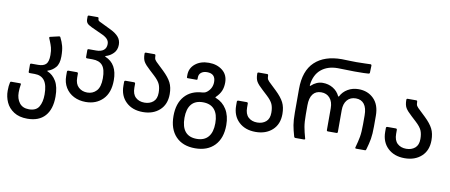

<svg xmlns="http://www.w3.org/2000/svg" viewBox="-77 -1034 3719 1587"><g transform="rotate(10 1782.0 -240.0)"><path d="M6 28Q6 -14 13 -42Q13 -43 15 -46.5Q17 -50 23 -50H96Q106 -50 104 -41Q98 -8 98 26Q98 79 125 114Q152 149 205 149Q265 149 288.5 109.5Q312 70 312 6Q312 -73 284.5 -110Q257 -147 202 -147H160Q150 -147 150 -157V-216Q150 -226 160 -226H217Q261 -226 282 -246.5Q303 -267 303 -323Q303 -361 296 -386Q289 -411 280.5 -431Q272 -451 269 -459Q268 -461 268 -465Q268 -470 274 -471L347 -488H350Q356 -488 358 -483Q376 -448 385 -414Q394 -380 394 -327Q394 -265 367 -234.5Q340 -204 304 -193Q300 -192 300 -189.5Q300 -187 304 -186Q348 -168 376 -121Q404 -74 404 8Q404 114 353 171Q302 228 205 228Q137 228 92 199Q47 170 26.5 124.5Q6 79 6 28Z M461 -176V-211Q461 -222 473 -222H542Q553 -222 553 -211V-178Q553 -125 582.5 -98Q612 -71 656 -71Q702 -71 732.5 -103.5Q763 -136 763 -209Q763 -285 735.5 -317Q708 -349 652 -349H606Q596 -349 596 -359V-416Q596 -426 606 -426H669Q709 -426 731 -443.5Q753 -461 753 -495Q753 -520 736 -537.5Q719 -555 684 -570L599 -609Q569 -623 559.5 -636Q550 -649 550 -668V-690Q550 -700 560 -700H632Q642 -700 642 -690V-687Q642 -677 648 -671.5Q654 -666 673 -658L757 -617Q800 -596 822.5 -569.5Q845 -543 845 -505Q845 -461 817.5 -433Q790 -405 754 -395Q751 -394 750.5 -391.5Q750 -389 754 -388Q855 -346 855 -209Q855 -104 799.5 -48Q744 8 656 8Q601 8 556.5 -14.5Q512 -37 486.5 -79Q461 -121 461 -176Z M941 -179V-211Q941 -222 953 -222H1022Q1033 -222 1033 -211V-178Q1033 -124 1061.5 -97.5Q1090 -71 1136 -71Q1180 -71 1209 -95.5Q1238 -120 1238 -171Q1238 -214 1225.5 -242.5Q1213 -271 1175 -306L1135 -343Q1095 -379 1081 -403Q1067 -427 1067 -470Q1067 -480 1077 -480H1148Q1158 -480 1158 -470Q1158 -447 1164.5 -435.5Q1171 -424 1200 -398L1242 -358Q1290 -312 1310 -272.5Q1330 -233 1330 -176Q1330 -90 1276 -41Q1222 8 1136 8Q1048 8 994.5 -43Q941 -94 941 -179Z M1392 -5Q1392 -110 1445.5 -171Q1499 -232 1595 -237Q1609 -239 1616.5 -242Q1624 -245 1634 -253Q1674 -287 1674 -339Q1674 -409 1603 -409Q1573 -409 1554 -394Q1535 -379 1535 -352V-339Q1535 -332 1528 -332H1454Q1446 -332 1446 -340V-358Q1446 -415 1490.5 -451.5Q1535 -488 1605 -488Q1673 -488 1719 -451.5Q1765 -415 1765 -350Q1765 -310 1752 -279.5Q1739 -249 1710 -221Q1706 -217 1706 -216Q1706 -214 1713 -211Q1770 -189 1802.5 -136Q1835 -83 1835 -5Q1835 105 1776 166.5Q1717 228 1613 228Q1509 228 1450.5 166.5Q1392 105 1392 -5ZM1613 149Q1677 149 1710 109.5Q1743 70 1743 -5Q1743 -80 1710 -119Q1677 -158 1613 -158Q1549 -158 1516.5 -119Q1484 -80 1484 -5Q1484 71 1516.5 110Q1549 149 1613 149Z M1887 -179V-211Q1887 -222 1899 -222H1968Q1979 -222 1979 -211V-178Q1979 -124 2007.5 -97.5Q2036 -71 2082 -71Q2126 -71 2155 -95.5Q2184 -120 2184 -171Q2184 -214 2171.5 -242.5Q2159 -271 2121 -306L2081 -343Q2041 -379 2027 -403Q2013 -427 2013 -470Q2013 -480 2023 -480H2094Q2104 -480 2104 -470Q2104 -447 2110.5 -435.5Q2117 -424 2146 -398L2188 -358Q2236 -312 2256 -272.5Q2276 -233 2276 -176Q2276 -90 2222 -41Q2168 8 2082 8Q1994 8 1940.5 -43Q1887 -94 1887 -179Z M2711 -401Q2731 -441 2771 -464.5Q2811 -488 2861 -488Q2939 -488 2989 -438Q3039 -388 3039 -296V-207Q3039 -142 3032 -101.5Q3025 -61 3010 -10Q3008 -4 3006 -2Q3004 0 2999 0H2927Q2915 0 2918 -10Q2933 -63 2940 -102.5Q2947 -142 2947 -207V-283Q2947 -345 2922.5 -377Q2898 -409 2852 -409Q2806 -409 2779.5 -378Q2753 -347 2753 -293V-110Q2753 -100 2743 -100H2671Q2661 -100 2661 -110V-293Q2661 -347 2634 -378Q2607 -409 2562 -409Q2516 -409 2491.5 -377Q2467 -345 2467 -283V-207Q2467 -142 2474 -102.5Q2481 -63 2496 -10L2497 -7Q2497 0 2487 0H2416Q2407 0 2404 -10Q2389 -61 2382 -101.5Q2375 -142 2375 -207V-404Q2375 -557 2455.5 -632.5Q2536 -708 2681 -708Q2712 -708 2752 -706L2803 -705Q2843 -705 2879 -706.5Q2915 -708 2921 -708Q2931 -708 2931 -697L2929 -639Q2929 -634 2926.5 -632Q2924 -630 2919 -629Q2896 -626 2801 -626L2756 -627Q2714 -629 2661 -629Q2576 -629 2522 -584Q2468 -539 2458 -452V-449Q2458 -445 2460 -445Q2463 -445 2467 -449Q2486 -467 2510 -477.5Q2534 -488 2561 -488Q2608 -488 2646.5 -465Q2685 -442 2704 -401Q2706 -399 2708 -399Q2710 -399 2711 -401Z M3138 -179V-211Q3138 -222 3150 -222H3219Q3230 -222 3230 -211V-178Q3230 -124 3258.5 -97.5Q3287 -71 3333 -71Q3377 -71 3406 -95.5Q3435 -120 3435 -171Q3435 -214 3422.5 -242.5Q3410 -271 3372 -306L3332 -343Q3292 -379 3278 -403Q3264 -427 3264 -470Q3264 -480 3274 -480H3345Q3355 -480 3355 -470Q3355 -447 3361.5 -435.5Q3368 -424 3397 -398L3439 -358Q3487 -312 3507 -272.5Q3527 -233 3527 -176Q3527 -90 3473 -41Q3419 8 3333 8Q3245 8 3191.5 -43Q3138 -94 3138 -179Z"/></g></svg>

Font: Barlow GEO Medium
Style: Regular
Weight: 500
Designer: Jeremy Tribby
Foundry: Tribby Type
Version: Version 1.408